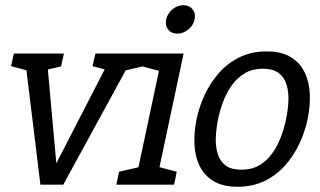

<svg xmlns="http://www.w3.org/2000/svg" viewBox="-20 -704 1220 732"><path d="M157 -500 194.7 -81.3 410.3 -500H494.3L221.3 0H134L73 -500ZM424.8 -427.7 454.3 -500H534.3L523.3 -450.8ZM98.2 -431.7 22.2 -451.7 33 -500H113ZM408.8 -431.7 332.8 -451.7 343.7 -500H423.7ZM114.2 -427.7 143.7 -500H223.7L212.7 -450.8Z M493.8 0 600 -500H680L573.8 0ZM656 -575.8Q633.2 -575.8 621 -591.5Q608.8 -607.2 613.7 -630Q618.5 -652.7 637.3 -668.4Q656.2 -684.2 679 -684.2Q701.7 -684.2 714.2 -668.4Q726.8 -652.7 722 -630Q717.2 -607.2 697.9 -591.5Q678.7 -575.8 656 -575.8ZM595.2 -431.7 519.2 -451.7 530 -500H610ZM423.7 0 433.7 -49.2 523.8 -70 503.7 0ZM563.8 0 572.5 -70.8 653.8 -49.2 643.8 0Z M729.5 -250Q739.5 -298 761.1 -344Q782.7 -390 815.8 -427Q848.8 -464 893.8 -486Q938.7 -508 996.2 -508Q1053.7 -508 1089.1 -486Q1124.5 -464 1142 -427Q1159.5 -390 1161.2 -344Q1162.8 -298 1152.8 -250Q1142.8 -202 1121.2 -156Q1099.7 -110 1066.6 -73Q1033.5 -36 988.6 -14Q943.7 8 886.2 8Q828.7 8 793.2 -14Q757.8 -36 740.3 -73Q722.8 -110 721.2 -156Q719.5 -202 729.5 -250ZM811.5 -250Q804.2 -214.7 802.8 -180.2Q801.3 -145.8 809.8 -117.8Q818.3 -89.7 839.9 -73.3Q861.5 -57 900.3 -57Q939.2 -57 967.7 -73.3Q996.2 -89.7 1016.7 -117.8Q1037.2 -145.8 1050.3 -180.2Q1063.5 -214.7 1070.8 -250Q1078 -285.3 1079.5 -319.2Q1081 -353.2 1072.5 -381.2Q1064 -409.3 1042.4 -425.7Q1020.8 -442 982 -442Q943.2 -442 914.7 -425.7Q886.2 -409.3 865.6 -381.2Q845 -353.2 831.8 -319.2Q818.7 -285.3 811.5 -250Z"/></svg>

Font: Epunda Slab Light
Style: Italic
Weight: 300
Italic angle: -12°
Designer: Simon Atzbach
Foundry: typofactur
Version: Version 1.102